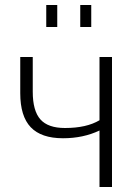

<svg xmlns="http://www.w3.org/2000/svg" viewBox="-20 -748 546 768"><path d="M165 -640V-728H209V-640ZM301 -640V-728H345V-640ZM378 0V-226Q313 -195 232 -195Q145 -195 103 -239Q61 -283 61 -375V-520H111V-381Q111 -305 141.5 -270.5Q172 -236 240 -236Q326 -236 378 -267V-520H428V0Z"/></svg>

Font: Raleway-v4020 Light
Style: Regular
Weight: 300
Designer: Matt McInerney, Pablo Impallari, Rodrigo Fuenzalida
Foundry: Matt McInerney, Pablo Impallari, Rodrigo Fuenzalida
Version: Version 4.020;PS 004.020;hotconv 1.0.88;makeotf.lib2.5.64775